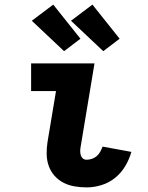

<svg xmlns="http://www.w3.org/2000/svg" viewBox="-20 -805 640 833"><path d="M356 8Q329 8 303 3.5Q277 -1 255 -12.5Q233 -24 216.5 -42.5Q200 -61 191.5 -85Q183 -109 182.5 -135.5Q182 -162 186 -188L223 -410H115V-530H390L330 -169Q328 -159 328 -149.5Q328 -140 330.5 -131.5Q333 -123 339.5 -117.5Q346 -112 356 -112Q367 -112 379 -116Q391 -120 400 -128Q409 -136 415 -147Q421 -158 425 -169L550 -146Q541 -114 523.5 -84.5Q506 -55 479.5 -33.5Q453 -12 420.5 -2Q388 8 356 8ZM428 -583 288 -715 381 -785 499 -637ZM258 -583 118 -715 211 -785 329 -637Z"/></svg>

Font: Iosevka Curly Slab HvEx
Style: Italic
Weight: 900
Width: 7
Italic angle: -9°
Monospace: yes
Designer: Belleve Invis
Foundry: Belleve Invis
Version: Version 11.1.0; ttfautohint (v1.8.3)